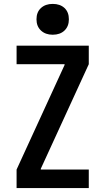

<svg xmlns="http://www.w3.org/2000/svg" viewBox="-20 -964 540 984"><path d="M65 0V-95L311 -631V-635H65V-730H435V-635L189 -99V-95H435V0ZM250 -786Q213 -786 190 -807.5Q167 -829 167 -865Q167 -902 190 -923Q213 -944 250 -944Q288 -944 310.5 -923Q333 -902 333 -865Q333 -829 310.5 -807.5Q288 -786 250 -786Z"/></svg>

Font: M PLUS 1 Code Medium
Style: Regular
Weight: 500
Designer: Coji Morishita
Foundry: UNDERFOREST DESIGN
Version: Version 1.002